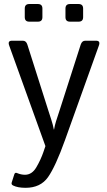

<svg xmlns="http://www.w3.org/2000/svg" viewBox="-20 -711 523 935"><path d="M24.9 -488.8Q16.1 -512.7 38.1 -512.7H91.3Q107.4 -512.7 113.3 -493.7L215.8 -171.4Q220.2 -158.2 229.2 -130.1Q238.3 -102.1 242.2 -80.1H243.2Q247.1 -102.1 252.7 -119.9Q258.3 -137.7 269.5 -171.4L373 -493.7Q379.4 -512.7 395 -512.7H448.2Q470.2 -512.7 461.4 -488.8L296.9 -29.8Q250.5 99.6 213.9 151.6Q177.2 203.6 104.5 203.6Q66.4 203.6 43.9 192.4Q33.7 187.5 37.1 177.2L49.8 137.7Q53.2 127.4 63 131.8Q83 140.1 101.6 140.1Q135.7 140.1 157.2 103.3Q178.7 66.4 191.4 29.3L201.2 0.5ZM122.6 -605.5Q100.6 -605.5 100.6 -627.4V-669.4Q100.6 -691.4 122.6 -691.4H164.6Q186.5 -691.4 186.5 -669.4V-627.4Q186.5 -605.5 164.6 -605.5ZM320.8 -605.5Q298.8 -605.5 298.8 -627.4V-669.4Q298.8 -691.4 320.8 -691.4H362.8Q384.8 -691.4 384.8 -669.4V-627.4Q384.8 -605.5 362.8 -605.5Z"/></svg>

Font: Istok
Style: Regular
Weight: 500
Designer: Andrey V. Panov
Foundry: Andrey V. Panov
Version: Version 1.0.3